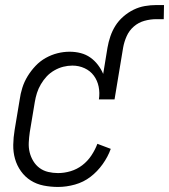

<svg xmlns="http://www.w3.org/2000/svg" viewBox="-20 -733 670 761"><path d="M210 8Q181 8 153 2.5Q125 -3 102 -17.5Q79 -32 63 -54.5Q47 -77 39.5 -103.5Q32 -130 32.5 -159Q33 -188 38 -218L58 -338Q61 -361 68.5 -385Q76 -409 89.5 -431Q103 -453 121 -472Q139 -491 161.5 -503.5Q184 -516 208 -522Q232 -528 256 -528Q279 -528 300 -522.5Q321 -517 338 -505Q355 -493 368 -476Q381 -459 389 -440L406 -544Q410 -567 417.5 -589Q425 -611 437.5 -631Q450 -651 469 -667.5Q488 -684 509.5 -694.5Q531 -705 554 -709Q577 -713 600 -713H630L629 -657H599Q576 -657 552.5 -650.5Q529 -644 510.5 -628Q492 -612 482 -589.5Q472 -567 468 -544L434 -339H372Q376 -365 371 -389.5Q366 -414 352 -433Q338 -452 315.5 -462.5Q293 -473 267 -473Q249 -473 231 -468.5Q213 -464 195.5 -454Q178 -444 165 -430Q152 -416 142 -399Q132 -382 126.5 -364.5Q121 -347 118 -329L98 -209Q95 -188 94 -168Q93 -148 97.5 -129.5Q102 -111 112 -94.5Q122 -78 137 -67Q152 -56 171 -51.5Q190 -47 210 -47Q235 -47 260 -54.5Q285 -62 306 -78Q327 -94 342 -116.5Q357 -139 366 -163L419 -143Q408 -112 387 -82.5Q366 -53 338.5 -32Q311 -11 277 -1.5Q243 8 210 8Z"/></svg>

Font: Iosevka Curly Light
Style: Italic
Weight: 300
Italic angle: -9°
Monospace: yes
Designer: Belleve Invis
Foundry: Belleve Invis
Version: Version 22.1.2; ttfautohint (v1.8.4)